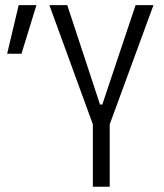

<svg xmlns="http://www.w3.org/2000/svg" viewBox="-20 -713 626 733"><path d="M334.5 0V-238.3L168.5 -693.4H236.8L361.8 -314H370.6L497.6 -693.4H565.9L398.9 -238.3V0ZM7.3 -507.8 51.3 -693.4H119.1L62 -507.8Z"/></svg>

Font: Cascadia Code NF Light
Style: Regular
Weight: 300
Monospace: yes
Designer: Aaron Bell
Foundry: Saja Typeworks
Version: Version 2404.023; ttfautohint (v1.8.4)